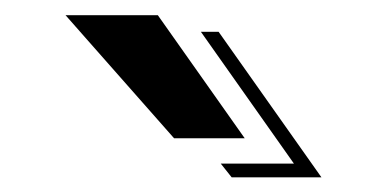

<svg xmlns="http://www.w3.org/2000/svg" viewBox="-20 -769 512 259"><path d="M68.4 -748.5H192.9L310.1 -582.5H214.8ZM277.8 -548.3H376.5L251 -726.1H274.9L413.6 -529.8H292.5Z"/></svg>

Font: Vast Shadow
Style: Regular
Weight: 400
Designer: Nicole Fally
Foundry: Nicole Fally
Version: Version 1.002